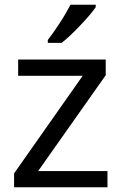

<svg xmlns="http://www.w3.org/2000/svg" viewBox="-20 -786 510 806"><path d="M180.7 -606H238.8C259.3 -622.1 284.7 -645.5 314.9 -677.2C345.2 -709 367.7 -734.9 381.8 -755.9V-766.1H275.9C262.7 -740.7 247.1 -713.9 228 -685.1C209 -656.2 192.9 -633.8 180.7 -618.2ZM431.2 -67.9H140.1L423.8 -470.2V-536.1H56.2V-467.8H327.1L39.1 -58.1V0H431.2Z"/></svg>

Font: Noto Reveo Sans
Style: Regular
Weight: 400
Designer: Monotype Design team
Foundry: Monotype Imaging Inc.
Version: Version 1.04